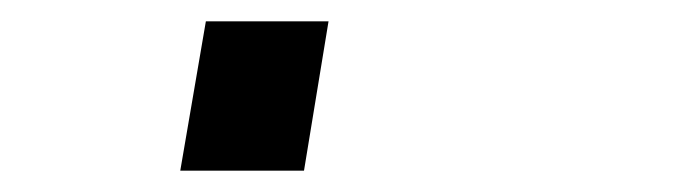

<svg xmlns="http://www.w3.org/2000/svg" viewBox="-20 60 640 180"><path d="M149 220 173 80H288L265 220Z"/></svg>

Font: Iosevka Curly Slab HvEx
Style: Italic
Weight: 900
Width: 7
Italic angle: -9°
Monospace: yes
Designer: Belleve Invis
Foundry: Belleve Invis
Version: Version 11.1.0; ttfautohint (v1.8.3)